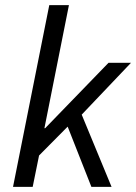

<svg xmlns="http://www.w3.org/2000/svg" viewBox="-20 -732 533 752"><path d="M31 0H108L133 -123L245 -236L338 0H417L300 -283L493 -486H405L157 -230H154L250 -712H173Z"/></svg>

Font: Source Sans Pro
Style: Italic
Weight: 400
Italic angle: -11°
Designer: Paul D. Hunt
Foundry: Adobe Systems Incorporated
Version: Version 3.006;hotconv 1.0.111;makeotfexe 2.5.65597